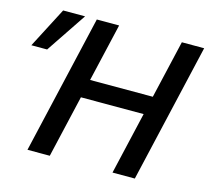

<svg xmlns="http://www.w3.org/2000/svg" viewBox="-149 -843 1049 964"><g transform="rotate(15 376.0 -361.0)"><path d="M630 0 797 -722H681L611 -420H285L355 -722H239L72 0H188L263 -324H589L514 0ZM178 -722H64L-45 -512H37Z"/></g></svg>

Font: Perun Medium Italic
Style: Regular
Weight: 500
Italic angle: -12°
Foundry: Copyright (c) Stefan Peev, Context Ltd, 2016
Version: Version 1.026